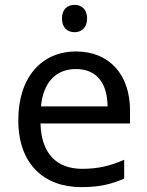

<svg xmlns="http://www.w3.org/2000/svg" viewBox="-20 -757 604 787"><path d="M286 -737C257 -737 234 -720 234 -681C234 -643 257 -625 286 -625C313 -625 337 -643 337 -681C337 -720 313 -737 286 -737ZM292 -546C150 -546 55 -440 55 -264C55 -85 160 10 313 10C386 10 434 -1 489 -25V-102C433 -78 385 -65 317 -65C210 -65 149 -130 146 -251H513V-304C513 -450 429 -546 292 -546ZM291 -474C380 -474 420 -412 421 -321H148C157 -417 207 -474 291 -474Z"/></svg>

Font: Noto Sans Gujarati UI
Style: Regular
Weight: 400
Designer: Jelle Bosma - Monotype Design Team, Universal Thirst
Foundry: Monotype Imaging Inc.
Version: Version 2.106